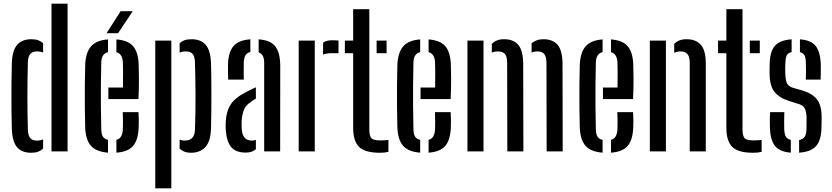

<svg xmlns="http://www.w3.org/2000/svg" viewBox="-20 -820 4504 1040"><path d="M259 0V-800H346V0ZM44 -124Q42.5 -174.5 42 -235.5Q41.5 -296.5 42 -358.8Q42.5 -421 44 -476.5Q46.5 -547 73 -577.2Q99.5 -607.5 150 -607.5Q172 -607.5 187 -602Q202 -596.5 213.5 -586V-535.5Q199 -541.5 181.5 -541.5Q155.5 -541.5 143.8 -527.8Q132 -514 131 -483Q128.5 -389.5 128.5 -294Q128.5 -198.5 131 -117Q132 -86.5 143.5 -72.5Q155 -58.5 181 -58.5Q198.5 -58.5 213.5 -64.5V-15Q201.5 -4 186.2 1.8Q171 7.5 149 7.5Q97.5 7.5 72 -23Q46.5 -53.5 44 -124Z M567 -283.5V-346H646Q646.5 -392.5 646.5 -429.5Q646.5 -466.5 645.5 -482.5Q643 -529 610.5 -537.5V-606.5Q672 -602 700 -570.8Q728 -539.5 731 -473.5Q732 -452 732.5 -398.5Q733 -345 730 -283.5ZM441.5 -128Q440 -174.5 439.5 -236.5Q439 -298.5 439.5 -360.8Q440 -423 441.5 -470.5Q445 -538 474 -570Q503 -602 565 -606.5V-537.5Q530 -529.5 528.5 -482.5Q527 -417 526.5 -359Q526 -301 526.5 -243Q527 -185 528.5 -120Q529 -93 537.5 -79.8Q546 -66.5 565 -62.5V7Q501.5 2 473 -29.8Q444.5 -61.5 441.5 -128ZM610.5 7V-62.5Q643 -70 645.5 -120Q646.5 -137 646.2 -160.2Q646 -183.5 645 -212.5H730Q731.5 -194.5 731.8 -170.8Q732 -147 731 -128Q728 -61 700.5 -29.2Q673 2.5 610.5 7ZM557 -640 633.5 -759.5H699L619.5 -640Z M953 -63.5Q964.5 -58.5 981 -58.5Q1034 -58.5 1036 -117Q1039.5 -213.5 1039 -306.8Q1038.5 -400 1036 -483Q1035 -514 1023.5 -527.8Q1012 -541.5 986 -541.5Q967.5 -541.5 953 -535V-585.5Q964.5 -596.5 979.5 -602Q994.5 -607.5 1017 -607.5Q1068 -607.5 1094.2 -577.2Q1120.5 -547 1123 -476.5Q1124 -445 1124.5 -400Q1125 -355 1125 -305Q1125 -255 1124.5 -207.8Q1124 -160.5 1123 -124Q1120.5 -53.5 1092.2 -23Q1064 7.5 1013 7.5Q976.5 7.5 953 -15ZM821 200V-600H908V200Z M1216 -389Q1215.5 -404.5 1215 -429.5Q1214.5 -454.5 1215 -473.5Q1217.5 -538.5 1244.8 -570.5Q1272 -602.5 1336 -607V-538.5Q1319 -534.5 1310.5 -521.8Q1302 -509 1300.5 -482.5Q1300 -466.5 1300 -437.8Q1300 -409 1300.5 -389ZM1411 0V-480Q1411 -527 1381 -536V-607Q1447 -602 1472.5 -567.2Q1498 -532.5 1498 -461L1497.5 0ZM1203 -114Q1202.5 -125.5 1202.2 -138.5Q1202 -151.5 1203 -163.5Q1206 -218.5 1230.5 -255.5Q1255 -292.5 1317.5 -323.5Q1329 -330 1341.2 -335.8Q1353.5 -341.5 1366 -347V-286Q1359.5 -282.5 1352.2 -277.8Q1345 -273 1337.5 -267Q1309 -248 1299.8 -221.5Q1290.5 -195 1289 -163.5Q1288 -143 1289.5 -120Q1294 -58.5 1344 -58.5Q1356 -58.5 1366 -62.5V-11.5Q1345.5 6.5 1311 6.5Q1258 6.5 1233 -22.5Q1208 -51.5 1203 -114Z M1730 -524.5V-589Q1748 -602 1779 -602Q1788.5 -602 1798 -601.5Q1807.5 -601 1813.5 -600.5V-532H1780Q1750 -532 1730 -524.5ZM1598 0V-600H1685V0Z M1848 -532V-600H1893V-770H1980.5V-119Q1980.5 -85.5 1991 -72.5Q2001.5 -59.5 2039.5 -59.5Q2053 -59.5 2062.5 -60.2Q2072 -61 2084 -62V2.5Q2064 7.5 2038.5 7.5Q1957.5 7.5 1925.2 -24Q1893 -55.5 1893 -128V-532ZM2020 -532V-600H2074V-532Z M2258 -283.5V-346H2337Q2337.5 -392.5 2337.5 -429.5Q2337.5 -466.5 2336.5 -482.5Q2334 -529 2301.5 -537.5V-606.5Q2363 -602 2391 -570.8Q2419 -539.5 2422 -473.5Q2423 -452 2423.5 -398.5Q2424 -345 2421 -283.5ZM2132.5 -128Q2131 -174.5 2130.5 -236.5Q2130 -298.5 2130.5 -360.8Q2131 -423 2132.5 -470.5Q2136 -538 2165 -570Q2194 -602 2256 -606.5V-537.5Q2221 -529.5 2219.5 -482.5Q2218 -417 2217.5 -359Q2217 -301 2217.5 -243Q2218 -185 2219.5 -120Q2220 -93 2228.5 -79.8Q2237 -66.5 2256 -62.5V7Q2192.5 2 2164 -29.8Q2135.5 -61.5 2132.5 -128ZM2301.5 7V-62.5Q2334 -70 2336.5 -120Q2337.5 -137 2337.2 -160.2Q2337 -183.5 2336 -212.5H2421Q2422.5 -194.5 2422.8 -170.8Q2423 -147 2422 -128Q2419 -61 2391.5 -29.2Q2364 2.5 2301.5 7Z M2941 0 2940 -483Q2939 -514 2927.5 -527.8Q2916 -541.5 2890 -541.5Q2872.5 -541.5 2859.5 -535V-586Q2872 -596 2887.5 -601.8Q2903 -607.5 2923.5 -607.5Q2974.5 -607.5 3000.2 -577.2Q3026 -547 3027 -476.5L3028 0ZM2728 0 2727 -483Q2726.5 -514 2714.8 -527.8Q2703 -541.5 2677 -541.5Q2659 -541.5 2644 -535.5V-583Q2656.5 -595 2672 -601.2Q2687.5 -607.5 2711 -607.5Q2761.5 -607.5 2787.2 -577.2Q2813 -547 2814 -476.5L2815 0ZM2512 0V-600H2599V0Z M3246 -283.5V-346H3325Q3325.5 -392.5 3325.5 -429.5Q3325.5 -466.5 3324.5 -482.5Q3322 -529 3289.5 -537.5V-606.5Q3351 -602 3379 -570.8Q3407 -539.5 3410 -473.5Q3411 -452 3411.5 -398.5Q3412 -345 3409 -283.5ZM3120.5 -128Q3119 -174.5 3118.5 -236.5Q3118 -298.5 3118.5 -360.8Q3119 -423 3120.5 -470.5Q3124 -538 3153 -570Q3182 -602 3244 -606.5V-537.5Q3209 -529.5 3207.5 -482.5Q3206 -417 3205.5 -359Q3205 -301 3205.5 -243Q3206 -185 3207.5 -120Q3208 -93 3216.5 -79.8Q3225 -66.5 3244 -62.5V7Q3180.5 2 3152 -29.8Q3123.5 -61.5 3120.5 -128ZM3289.5 7V-62.5Q3322 -70 3324.5 -120Q3325.5 -137 3325.2 -160.2Q3325 -183.5 3324 -212.5H3409Q3410.5 -194.5 3410.8 -170.8Q3411 -147 3410 -128Q3407 -61 3379.5 -29.2Q3352 2.5 3289.5 7Z M3716 0V-483Q3715.5 -514 3703.2 -527.8Q3691 -541.5 3665 -541.5Q3648.5 -541.5 3632 -534V-582Q3644.5 -594.5 3660 -601Q3675.5 -607.5 3699 -607.5Q3749.5 -607.5 3776.2 -577.2Q3803 -547 3803 -476.5V0ZM3500 0V-600H3587V0Z M3869.5 -532V-600H3914.5V-770H4002V-119Q4002 -85.5 4012.5 -72.5Q4023 -59.5 4061 -59.5Q4074.5 -59.5 4084 -60.2Q4093.5 -61 4105.5 -62V2.5Q4085.5 7.5 4060 7.5Q3979 7.5 3946.8 -24Q3914.5 -55.5 3914.5 -128V-532ZM4041.5 -532V-600H4095.5V-532Z M4308.5 7V-61.5Q4329.5 -65.5 4338.5 -78.8Q4347.5 -92 4348.5 -120Q4348.5 -141 4348.8 -151.8Q4349 -162.5 4349 -181.5Q4348 -213.5 4340 -230.8Q4332 -248 4308.5 -256L4255.5 -272.5Q4200 -290.5 4174.8 -322.8Q4149.5 -355 4148.5 -421Q4148.5 -434 4148.5 -445.5Q4148.5 -457 4149 -470Q4149.5 -538 4176 -570.2Q4202.5 -602.5 4268 -607V-538Q4249.5 -534 4242.2 -521.2Q4235 -508.5 4234.5 -482.5Q4233.5 -466.5 4233.2 -456Q4233 -445.5 4233.5 -427.5Q4234 -395 4240.5 -374.2Q4247 -353.5 4275 -344.5L4324 -330.5Q4377.5 -315.5 4404 -283Q4430.5 -250.5 4430.5 -186Q4430.5 -172 4430.2 -156Q4430 -140 4429.5 -126Q4428 -60 4400.5 -28.8Q4373 2.5 4308.5 7ZM4345 -389Q4346 -411 4345.8 -438.8Q4345.5 -466.5 4345 -482.5Q4344.5 -508 4337.5 -520.8Q4330.5 -533.5 4313 -537.5V-607Q4373.5 -602.5 4398.2 -571Q4423 -539.5 4426 -473.5Q4426 -455 4426 -431Q4426 -407 4425 -389ZM4150.5 -128Q4149.5 -147 4149.8 -170.8Q4150 -194.5 4151.5 -212.5H4228.5Q4227.5 -184 4227.5 -160.5Q4227.5 -137 4228 -120Q4229 -93 4237 -79.8Q4245 -66.5 4263.5 -62.5V7Q4203.5 2.5 4178 -29.5Q4152.5 -61.5 4150.5 -128Z"/></svg>

Font: Big Shoulders Stencil Display SemiBold
Style: Regular
Weight: 600
Designer: Patric King
Foundry: XO Type Co
Version: Version 1.000